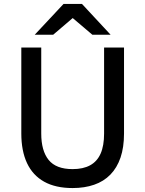

<svg xmlns="http://www.w3.org/2000/svg" viewBox="-20 -941 736 973"><path d="M348 12Q261.5 12 203.8 -20.2Q146 -52.5 117 -114.2Q88 -176 88 -264.5V-700H189V-264.5Q189 -177 226.5 -130.5Q264 -84 348 -84Q401.5 -84 437 -103.5Q472.5 -123 490 -162.8Q507.5 -202.5 507.5 -264.5V-700H608.5V-264.5Q608.5 -194.5 590.8 -142.5Q573 -90.5 539.2 -56Q505.5 -21.5 457 -4.8Q408.5 12 348 12ZM156 -765 302 -921H395.5L540.5 -765H448L348.5 -849.5L249.5 -765Z"/></svg>

Font: Overpass Medium
Style: Regular
Weight: 500
Designer: Delve Withrington, Dave Bailey, Thomas Jockin
Foundry: Delve Fonts LLC
Version: Version 4.000